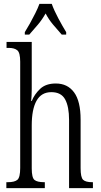

<svg xmlns="http://www.w3.org/2000/svg" viewBox="-20 -978 525 998"><path d="M13 0V-31H21Q56 -31 70.5 -43.5Q85 -56 85 -105V-657Q85 -704 70 -716.5Q55 -729 26 -729H14V-760H145V-515Q145 -497 144 -479.5Q143 -462 142 -453H145Q159 -488 188.5 -516Q218 -544 270 -544Q331 -544 365 -498Q399 -452 399 -356V-104Q399 -56 412 -43.5Q425 -31 459 -31H463V0H339V-355Q339 -424 318.5 -461.5Q298 -499 247 -499Q195 -499 170 -454.5Q145 -410 145 -326V-103Q145 -54 159.5 -42.5Q174 -31 209 -31H213V0ZM109 -811Q121 -830 135.5 -856Q150 -882 163.5 -909Q177 -936 185 -958H249Q261 -924 283.5 -882Q306 -840 324 -811V-798H301Q277 -825 255.5 -850.5Q234 -876 217 -908Q199 -876 177.5 -850.5Q156 -825 132 -798H109Z"/></svg>

Font: Noto Serif ExtraCondensed Light
Style: Regular
Weight: 300
Width: 2
Designer: Monotype Design Team
Foundry: Monotype Imaging Inc.
Version: Version 2.014; ttfautohint (v1.8.4.7-5d5b)